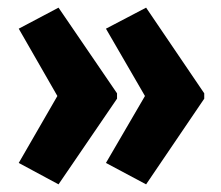

<svg xmlns="http://www.w3.org/2000/svg" viewBox="-20 -528 579 502"><path d="M514 -270V-284L362 -508L257 -453L359 -277L257 -102L362 -46ZM286 -270V-284L133 -508L29 -453L130 -277L29 -102L133 -46Z"/></svg>

Font: Noto Sans Lao UI ExtCond ExtBd
Style: Regular
Weight: 800
Width: 2
Designer: Monotype Design Team
Foundry: Monotype Imaging Inc.
Version: Version 2.000